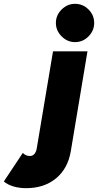

<svg xmlns="http://www.w3.org/2000/svg" viewBox="-162 -768 512 1003"><path d="M-142 180 -43 31Q-27 47 -6 47Q8 47 17.5 36.5Q27 26 30 7L115 -500H295L208 21Q193 112 131 163.5Q69 215 -26 215Q-61 215 -91.5 206Q-122 197 -142 180ZM130 -648Q130 -689 160 -718.5Q190 -748 230 -748Q271 -748 300.5 -718.5Q330 -689 330 -648Q330 -608 300.5 -578Q271 -548 230 -548Q190 -548 160 -578Q130 -608 130 -648Z"/></svg>

Font: Oak Sans Black
Style: Italic
Weight: 900
Italic angle: -9.5°
Foundry: Erik Kennedy, Walven
Version: Version 1.000